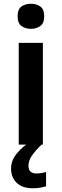

<svg xmlns="http://www.w3.org/2000/svg" viewBox="-20 -772 329 1025"><path d="M145 -752Q174 -752 195 -737.5Q216 -723 216 -685Q216 -648 195 -633Q174 -618 145 -618Q116 -618 95 -633Q74 -648 74 -685Q74 -723 95 -737.5Q116 -752 145 -752ZM209 -543V0H80V-543ZM132 113Q132 134 143 144Q154 154 173 154Q189 154 203 151.5Q217 149 226 146V223Q211 227 194 230Q177 233 155 233Q99 233 69 204Q39 175 39 127Q39 84 71 46Q103 8 143 -16L202 0Q169 32 150.5 58.5Q132 85 132 113Z"/></svg>

Font: Noto Sans Lisu SemiBold
Style: Regular
Weight: 600
Designer: Monotype Design Team. David Williams.
Foundry: Monotype Imaging Inc.
Version: Version 2.102; ttfautohint (v1.8.4.7-5d5b)